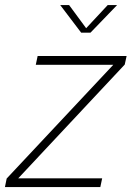

<svg xmlns="http://www.w3.org/2000/svg" viewBox="-25 -758 533 778"><path d="M46.5 -35.5H389L381.5 0H-5L2 -34.5L435.5 -497L437.5 -495.5H120L127.5 -531H488L480.5 -496.5L48 -34.5ZM219 -737.5H255L330.5 -635H316L411.5 -737.5H449.5L341.5 -625.5H304Z"/></svg>

Font: Epilogue ExtraLight
Style: Italic
Weight: 250
Italic angle: -12°
Designer: Tyler Finck
Foundry: Etcetera Type Co
Version: Version 2.112